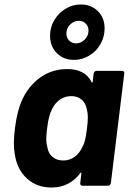

<svg xmlns="http://www.w3.org/2000/svg" viewBox="-20 -831 576 859"><path d="M412 -514H526Q531 -514 534 -510.5Q537 -507 536 -502L476 -12Q475 -7 471.5 -3.5Q468 0 463 0H349Q344 0 341 -3.5Q338 -7 339 -12L344 -55Q345 -59 343 -59Q341 -59 339 -56Q290 8 210 8Q145 8 100.5 -32.5Q56 -73 46 -142Q42 -163 42 -190Q42 -218 47 -258Q57 -337 80 -386Q108 -447 160.5 -484.5Q213 -522 281 -522Q360 -522 389 -465Q390 -461 392 -461.5Q394 -462 395 -466L399 -502Q400 -507 403.5 -510.5Q407 -514 412 -514ZM369 -256Q373 -285 373 -307Q373 -326 368 -344Q363 -370 345 -385.5Q327 -401 299 -401Q270 -401 247.5 -385Q225 -369 213 -343Q197 -313 191 -257Q187 -229 187 -208Q187 -189 192 -172Q196 -145 215 -129Q234 -113 263 -113Q292 -113 314 -129.5Q336 -146 348 -172Q356 -186 360.5 -204Q365 -222 369 -256ZM204 -671Q204 -709 223 -741Q242 -773 273.5 -792Q305 -811 342 -811Q388 -811 418 -781Q448 -751 448 -704Q448 -666 429.5 -633.5Q411 -601 379 -582Q347 -563 311 -563Q264 -563 234 -593.5Q204 -624 204 -671ZM376 -694Q376 -713 363.5 -725.5Q351 -738 333 -738Q311 -738 294 -721.5Q277 -705 277 -681Q277 -662 289.5 -649.5Q302 -637 321 -637Q342 -637 359 -654Q376 -671 376 -694Z"/></svg>

Font: Barlow
Style: Bold Italic
Weight: 700
Italic angle: -7°
Designer: Jeremy Tribby
Foundry: Tribby Type
Version: Version 1.422